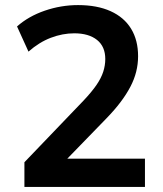

<svg xmlns="http://www.w3.org/2000/svg" viewBox="-20 -735 640 755"><path d="M76 0V-97L309 -340Q341 -374 359.5 -401Q378 -428 386 -453Q394 -478 394 -503Q394 -552 361.5 -578Q329 -604 272 -604Q226 -604 180 -586.5Q134 -569 92 -532L47 -631Q92 -671 156 -693Q220 -715 287 -715Q362 -715 415 -691Q468 -667 495.5 -622Q523 -577 523 -514Q523 -483 515.5 -453Q508 -423 492.5 -393.5Q477 -364 454 -333.5Q431 -303 399 -270L231 -97V-111H550V0Z"/></svg>

Font: Nunito Sans 9pt
Style: Bold
Weight: 700
Version: Version 3.101;gftools[0.9.27]